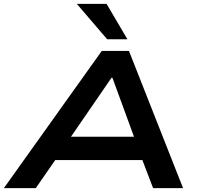

<svg xmlns="http://www.w3.org/2000/svg" viewBox="-38 -967 1023 987"><path d="M-18 0 485 -705H625L903 0H749L671 -204L737 -144H200L288 -205L146 0ZM535 -567 300 -225 268 -264H707L664 -228L540 -567ZM513 -765 357 -947H510L617 -765Z"/></svg>

Font: Nunito Sans 7pt Expanded
Style: Bold Italic
Weight: 700
Width: 7
Italic angle: -9°
Designer: Vernon Adams
Foundry: Vernon Adams
Version: Version 3.101;gftools[0.9.27]